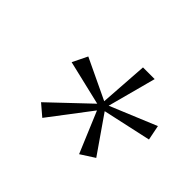

<svg xmlns="http://www.w3.org/2000/svg" viewBox="-79 -861 546 546"><g transform="rotate(45 194.0 -588.0)"><path d="M96 -465 212 -575 77 -607 99 -652 221 -594 231 -740H278L239 -594L379 -652L388 -607L242 -575L319 -464L277 -437L225 -561L130 -436Z"/></g></svg>

Font: Spectral SC Light
Style: Italic
Weight: 300
Italic angle: -10°
Designer: Jean-Baptiste Levee
Foundry: Production Type
Version: Version 2.001